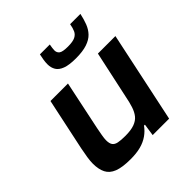

<svg xmlns="http://www.w3.org/2000/svg" viewBox="-196 -866 1016 1016"><g transform="rotate(-45 312.5 -358.0)"><path d="M206 8Q144 8 109.5 -5.5Q75 -19 61 -47Q47 -75 47 -117Q47 -136 51 -162.5Q55 -189 61 -218L123 -510H254L196 -234Q192 -214 188 -191Q184 -168 184 -155Q184 -131 192.5 -119Q201 -107 220.5 -103Q240 -99 273 -99Q315 -99 341 -108.5Q367 -118 381.5 -136Q396 -154 405 -181.5Q414 -209 421 -246L478 -510H609L501 0H378L388 -68H381Q364 -44 339 -26.5Q314 -9 281.5 -0.5Q249 8 206 8ZM378 -574Q328 -574 300 -584.5Q272 -595 260.5 -614Q249 -633 249 -658Q249 -674 251.5 -689.5Q254 -705 258 -724H332Q330 -712 328.5 -702.5Q327 -693 327 -685Q327 -667 340 -657.5Q353 -648 392 -648Q429 -648 447 -657Q465 -666 472.5 -683Q480 -700 484 -724H561Q554 -691 543.5 -663.5Q533 -636 514 -616Q495 -596 462 -585Q429 -574 378 -574Z"/></g></svg>

Font: Saira SemiExpanded SemiBold
Style: Italic
Weight: 600
Width: 6
Italic angle: -12°
Designer: Hector Gatti with collaboration of the Omnibus-Type team
Foundry: Omnibus-Type
Version: Version 1.101